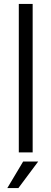

<svg xmlns="http://www.w3.org/2000/svg" viewBox="-20 -770 260 970"><path d="M75 -750H145V0H75ZM97 46H173L73 180H17Z"/></svg>

Font: Teachers[wght]
Style: Regular
Weight: 400
Designer: Alfredo Marco Pradil & Chank Diesel
Version: Version 1.000;Glyphs 3.1.2 (3151)